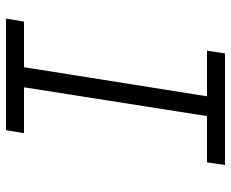

<svg xmlns="http://www.w3.org/2000/svg" viewBox="-85 -685 770 640"><g transform="rotate(-90 300.0 -365.0)"><path d="M70 0 79 -60H233L329 -670H176L186 -730H558L548 -670H396L299 -60H451L442 0Z"/></g></svg>

Font: JetBrains Mono NL ExtraLight
Style: Italic
Weight: 200
Italic angle: -9°
Monospace: yes
Designer: Philipp Nurullin, Konstantin Bulenkov
Foundry: JetBrains
Version: Version 2.305; ttfautohint (v1.8.4.7-5d5b)